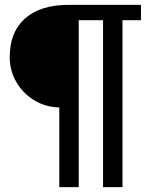

<svg xmlns="http://www.w3.org/2000/svg" viewBox="-20 -770 600 790"><path d="M224 -328Q168 -329 121.5 -357Q75 -385 47.5 -432Q20 -479 20 -535Q20 -638 83 -694Q146 -750 262 -750H560V-687H484V0H404V-687H304V0H224Z"/></svg>

Font: Krub Medium
Style: Regular
Weight: 500
Designer: Ekaluck Peanpanawate
Foundry: Cadson Demak Co.,Ltd.
Version: Version 1.000; ttfautohint (v1.6)